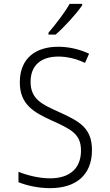

<svg xmlns="http://www.w3.org/2000/svg" viewBox="-20 -968 570 998"><path d="M232 -798V-788H269C314 -827 377 -896 407 -940V-948H342C316 -902 272 -845 232 -798ZM240 10C375 10 458 -58 458 -188C458 -306 389 -339 284 -387C197 -426 139 -453 139 -543C139 -630 195 -674 284 -674C325 -674 374 -664 422 -641L443 -689C393 -712 338 -725 283 -725C165 -725 83 -665 83 -540C83 -424 157 -384 246 -343C350 -296 401 -272 401 -185C401 -95 345 -41 240 -41C185 -41 123 -56 76 -75V-21C120 -3 181 10 240 10Z"/></svg>

Font: Noto Sans Mono Condensed Light
Style: Regular
Weight: 300
Width: 3
Designer: Monotype Design Team
Foundry: Monotype Imaging Inc.
Version: Version 2.014